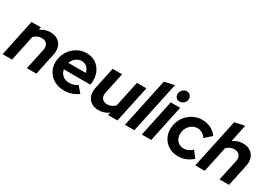

<svg xmlns="http://www.w3.org/2000/svg" viewBox="6 -1547 3308 2365"><g transform="rotate(30 1660.0 -364.5)"><path d="M-2 0 108 -521H242L234 -483Q299 -529 376 -529Q438 -529 480.5 -500.5Q523 -472 540 -423Q557 -374 544 -311L478 0H343L407 -298Q417 -350 393 -381.5Q369 -413 319 -413Q287 -413 259.5 -401Q232 -389 209 -365L132 0Z M873 10Q797 10 737.5 -21.5Q678 -53 644 -109.5Q610 -166 610 -237Q610 -297 632 -350Q654 -403 693 -443.5Q732 -484 783 -506.5Q834 -529 892 -529Q961 -529 1014 -496.5Q1067 -464 1097 -408Q1127 -352 1127 -278Q1127 -267 1126.5 -254Q1126 -241 1122 -215H744Q750 -182 769 -156.5Q788 -131 817.5 -117Q847 -103 884 -103Q917 -103 946 -113Q975 -123 997 -141L1072 -54Q1024 -20 977 -5Q930 10 873 10ZM752 -312H1001Q995 -343 979 -366Q963 -389 939 -402Q915 -415 885 -415Q855 -415 829 -402Q803 -389 783 -366Q763 -343 752 -312Z M1363 8Q1302 8 1259.5 -20.5Q1217 -49 1200 -98Q1183 -147 1196 -210L1262 -521H1396L1333 -223Q1322 -171 1346.5 -139.5Q1371 -108 1421 -108Q1453 -108 1480.5 -120.5Q1508 -133 1530 -156L1608 -521H1742L1631 0H1497L1505 -38Q1440 8 1363 8Z M1738 0 1887 -700 2027 -730 1872 0Z M1978 0 2088 -521H2222L2112 0ZM2176 -583Q2147 -583 2127.5 -603Q2108 -623 2108 -652Q2108 -676 2120 -696Q2132 -716 2151.5 -727.5Q2171 -739 2194 -739Q2223 -739 2242.5 -719.5Q2262 -700 2262 -671Q2262 -647 2250.5 -627.5Q2239 -608 2219 -595.5Q2199 -583 2176 -583Z M2494 10Q2424 10 2368 -21.5Q2312 -53 2279.5 -108.5Q2247 -164 2247 -234Q2247 -295 2269.5 -349Q2292 -403 2331.5 -443.5Q2371 -484 2423.5 -507Q2476 -530 2535 -530Q2601 -530 2657.5 -502Q2714 -474 2749 -425L2656 -341Q2633 -377 2602 -394Q2571 -411 2533 -411Q2502 -411 2474.5 -397.5Q2447 -384 2425.5 -360.5Q2404 -337 2392.5 -306.5Q2381 -276 2381 -241Q2381 -202 2397.5 -172Q2414 -142 2443 -125Q2472 -108 2509 -108Q2541 -108 2570.5 -121Q2600 -134 2629 -160L2697 -70Q2608 10 2494 10Z M2738 0 2887 -700 3027 -730 2975 -483Q3039 -529 3116 -529Q3178 -529 3220.5 -500.5Q3263 -472 3280 -423Q3297 -374 3284 -311L3218 0H3083L3147 -298Q3157 -350 3133 -381.5Q3109 -413 3059 -413Q3027 -413 3000 -401Q2973 -389 2950 -365L2872 0Z"/></g></svg>

Font: Red Hat Display ExtraBold
Style: Italic
Weight: 800
Italic angle: -12°
Designer: Pentagram, MCKL
Foundry: Pentagram, MCKL
Version: Version 1.023